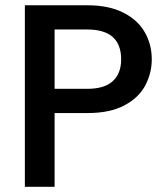

<svg xmlns="http://www.w3.org/2000/svg" viewBox="-20 -715 635 735"><path d="M75.2 0V-694.8H314.9Q395 -694.8 450.4 -667.5Q505.9 -640.1 533.4 -593Q561 -545.9 561 -487.8Q561 -435.1 536.1 -387.9Q511.2 -340.8 456.1 -311.5Q400.9 -282.2 314.9 -282.2H189V0ZM189 -375H314.9Q379.9 -375 411.9 -404.5Q443.8 -434.1 443.8 -487.8Q443.8 -601.6 314.9 -602.1H189Z"/></svg>

Font: Poppins Medium
Style: Regular
Weight: 500
Designer: Ninad Kale (Devanagari), Jonny Pinhorn (Latin)
Foundry: Indian Type Foundry
Version: 4.004